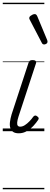

<svg xmlns="http://www.w3.org/2000/svg" viewBox="-20 -950 364 1390"><path d="M116 15Q91 15 76 5.5Q61 -4 55 -22.5Q49 -41 52 -66Q55 -91 64 -122L186 -494Q190 -506 196 -510.5Q202 -515 217 -515Q231 -515 237.5 -509Q244 -503 241 -493L114 -106Q106 -81 104.5 -64.5Q103 -48 108.5 -40.5Q114 -33 126 -33Q143 -33 160 -44Q177 -55 193 -71.5Q209 -88 220 -104Q226 -112 233.5 -113.5Q241 -115 249 -108Q259 -101 260 -95Q261 -89 256 -82Q244 -63 223.5 -40.5Q203 -18 175.5 -1.5Q148 15 116 15ZM299 -628Q295 -628 291 -630Q287 -632 283 -639L195 -808Q193 -812 192 -815Q191 -818 192 -822Q193 -829 200 -834.5Q207 -840 215.5 -844Q224 -848 232 -848Q243 -848 250 -832L322 -659Q323 -655 323.5 -652Q324 -649 324 -646Q323 -637 314.5 -632.5Q306 -628 299 -628ZM0 410H301V420H0ZM0 -20H301V0H0ZM0 -505H301V-500H0ZM0 -930H301V-920H0Z"/></svg>

Font: Playwrite DE LA Guides
Style: Regular
Weight: 400
Designer: Veronika Burian, José Scaglione
Foundry: TypeTogether
Version: Version 1.003